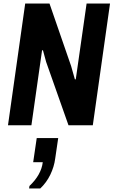

<svg xmlns="http://www.w3.org/2000/svg" viewBox="-20 -706 640 1082"><path d="M25 0 122 -686H259L381 -333L402 -259H407L468 -686H600L503 0H366L240 -357L222 -423L217 -422L157 0ZM144 356 146 342Q179 311 198 277Q217 243 221 208H167L187 72H308L291 188Q285 234 263.5 278.5Q242 323 207 356Z"/></svg>

Font: Chivo Mono SemiBold
Style: Italic
Weight: 600
Italic angle: -8.05°
Monospace: yes
Version: Version 1.008